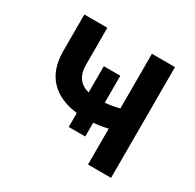

<svg xmlns="http://www.w3.org/2000/svg" viewBox="-125 -683 832 819"><g transform="rotate(30 291.0 -273.5)"><path d="M332 -397H250.7V-267.8C206 -279.1 181.8 -309.7 181.8 -366.1V-546.5H68.5V-366.1C68.5 -244.3 137.8 -179.7 250.7 -166.5V-97.7H332V-165.5C356.5 -167.6 380 -171.5 402 -176.8V0H515.6V-545.5H402V-276.3C378.9 -270.2 356.2 -266.3 332 -264.2Z"/></g></svg>

Font: Magic Ui Pro Semi Bold
Style: Regular
Weight: 600
Designer: Stefan Endress, Andreas Faust
Version: Version 1.000;FEAKit 1.0